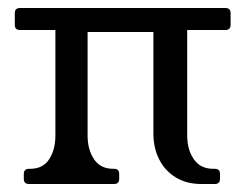

<svg xmlns="http://www.w3.org/2000/svg" viewBox="-20 -460 610 480"><path d="M543.5 -440Q556.5 -440 556.5 -427V-398Q556.5 -385 543.5 -385H448V-121Q448 -86 464.5 -62Q481 -38 513 -38H517Q530 -38 530 -25V-13Q530 0 517 0H483.2Q445.5 0 418.5 -17Q391.5 -34 377.5 -62.4Q363.5 -90.8 363.5 -125.8V-380H199V-121Q199 -86 215 -62Q231 -38 263 -38H265Q278 -38 278 -25V-13Q278 0 265 0H52.5Q39.5 0 39.5 -13V-25Q39.5 -38 52.5 -38H55.5Q87.5 -38 103 -62Q118.5 -86 118.5 -121V-385H30Q17 -385 17 -398V-427Q17 -440 30 -440Z"/></svg>

Font: Young Serif Light
Style: Regular
Weight: 300
Designer: Bastien Sozeau
Foundry: NBR — Bastien Sozeau
Version: Version 5.001